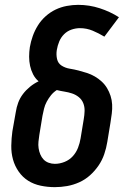

<svg xmlns="http://www.w3.org/2000/svg" viewBox="-20 -763 540 791"><path d="M206 8Q176 8 147.5 2Q119 -4 96 -18.5Q73 -33 57 -56Q41 -79 33.5 -106Q26 -133 26.5 -163Q27 -193 31 -222L45 -301Q48 -321 55 -340Q62 -359 74.5 -375.5Q87 -392 103.5 -405.5Q120 -419 139 -428Q125 -440 116.5 -456.5Q108 -473 104 -491.5Q100 -510 100 -529.5Q100 -549 103 -569Q107 -592 115 -614.5Q123 -637 136 -658Q149 -679 168 -696Q187 -713 209 -723.5Q231 -734 255 -738.5Q279 -743 302 -743Q348 -743 391 -729Q434 -715 470 -692L410 -612Q387 -626 362 -636.5Q337 -647 309 -647Q292 -647 274.5 -641Q257 -635 244 -622Q231 -609 224 -592Q217 -575 214 -557Q211 -538 215 -520Q219 -502 234 -492.5Q249 -483 267.5 -480Q286 -477 303.5 -472.5Q321 -468 338 -462.5Q355 -457 370.5 -448Q386 -439 399 -427Q412 -415 421 -400Q430 -385 435.5 -368Q441 -351 442 -332.5Q443 -314 440.5 -295Q438 -276 435 -257L422 -178Q418 -153 409.5 -128Q401 -103 386 -81Q371 -59 351 -41Q331 -23 306.5 -12Q282 -1 256.5 3.5Q231 8 206 8ZM206 -88Q226 -88 246 -96Q266 -104 280 -119.5Q294 -135 301.5 -154.5Q309 -174 312 -193L325 -272Q328 -289 328.5 -306Q329 -323 323 -338Q317 -353 304.5 -363Q292 -373 277 -378Q262 -383 246 -385.5Q230 -388 214 -392Q200 -383 190 -370.5Q180 -358 172.5 -344Q165 -330 161.5 -315.5Q158 -301 155 -286L142 -207Q140 -193 138.5 -179.5Q137 -166 139 -152.5Q141 -139 146 -127Q151 -115 159.5 -106Q168 -97 180.5 -92.5Q193 -88 206 -88Z"/></svg>

Font: Iosevka Custom
Style: Bold Italic
Weight: 700
Italic angle: -9°
Designer: Belleve Invis
Foundry: Belleve Invis
Version: Version 30.3.1; ttfautohint (v1.8.3)